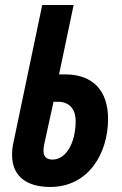

<svg xmlns="http://www.w3.org/2000/svg" viewBox="-20 -734 486 764"><path d="M180 10C331 10 410 -122 410 -261C410 -371 352 -438 239 -438H215L273 -714H148L35 -174C30 -153 28 -135 28 -118C28 -30 89 10 180 10ZM189 -99C166 -99 153 -110 153 -134C153 -142 154 -150 156 -160L193 -329H211C256 -329 281 -300 281 -252C281 -166 243 -99 189 -99Z"/></svg>

Font: Noto Sans ExtraCondensed
Style: Bold Italic
Weight: 700
Width: 2
Italic angle: -12°
Designer: Monotype Design Team
Foundry: Monotype Imaging Inc.
Version: Version 2.013